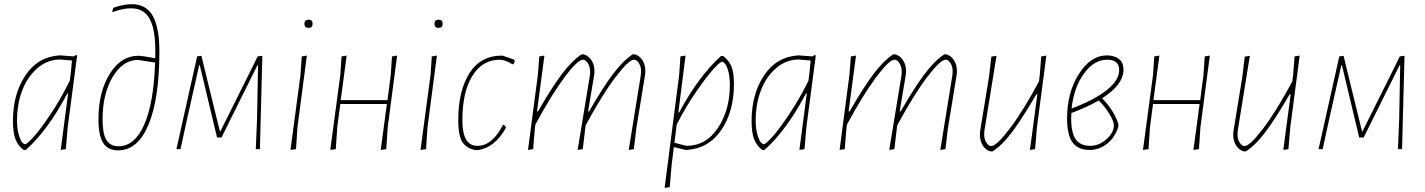

<svg xmlns="http://www.w3.org/2000/svg" viewBox="-20 -727 6948 936"><path d="M270 -457H274L339 -452L351 -459L356 -456L310 -106L301 0L276 4L312 -271H308Q215 -94 106 4H95Q68 -16 55.5 -48Q43 -80 43 -137Q43 -268 103.5 -359Q164 -450 270 -457ZM63 -141Q63 -100 71 -72Q79 -44 87.5 -34Q96 -24 103 -24Q111 -24 142.5 -58Q174 -92 225 -168Q276 -244 320 -333L324 -362L331 -432L272 -437Q209 -436 160.5 -393Q112 -350 87.5 -284Q63 -218 63 -141Z M556 6Q506 6 483 -30Q460 -66 460 -145Q460 -279 515 -367Q570 -455 654 -455Q674 -455 737 -443V-484Q737 -621 686.5 -664Q636 -707 529 -668L527 -670L532 -689Q647 -729 702 -678.5Q757 -628 757 -477Q757 -247 704.5 -120.5Q652 6 556 6ZM480 -144Q480 -76 498.5 -45Q517 -14 558 -14Q637 -14 683.5 -120.5Q730 -227 736 -422L652 -435Q578 -434 529 -351.5Q480 -269 480 -144Z M840 0 941 -452 962 -455 980 -380 1052 -86H1054L1204 -387L1236 -452L1259 -455L1247 0H1227L1233 -145L1238 -409H1235L1060 -57H1038L954 -409H951L894 -156L860 0Z M1464 -611Q1464 -631 1484 -631Q1504 -631 1504 -611Q1504 -591 1484 -591Q1464 -591 1464 -611ZM1476 -456 1430 -106 1423 0 1396 4 1445 -362 1451 -452Z M1670 -456 1641 -239H1869L1885 -362L1891 -452L1916 -456L1870 -106L1863 0L1836 4L1866 -220H1639L1624 -106L1617 0L1590 4L1639 -362L1645 -452Z M2098 -611Q2098 -631 2118 -631Q2138 -631 2138 -611Q2138 -591 2118 -591Q2098 -591 2098 -611ZM2110 -456 2064 -106 2057 0 2030 4 2079 -362 2085 -452Z M2429 -456 2485 -437 2490 -430 2484 -416 2479 -413Q2442 -436 2415 -436Q2330 -435 2282 -356Q2234 -277 2234 -141Q2234 -16 2307 -16Q2380 -16 2432 -118H2438L2447 -105Q2392 -6 2308 5H2300Q2258 -2 2236 -31.5Q2214 -61 2214 -142Q2214 -283 2268 -369.5Q2322 -456 2429 -456Z M2634 -456 2598 -184H2603Q2667 -296 2717 -363Q2767 -430 2815 -462H2826Q2850 -455 2864.5 -431.5Q2879 -408 2878 -377L2877 -364L2847 -184H2852Q2916 -296 2966 -363Q3016 -430 3064 -462H3075Q3099 -455 3113 -431.5Q3127 -408 3126 -377L3125 -364L3082 -101L3070 0L3045 4L3104 -361L3105 -376Q3106 -401 3095 -418.5Q3084 -436 3071 -436Q3045 -436 2980 -350Q2915 -264 2835 -116L2833 -101L2821 0L2796 4L2856 -361L2857 -376Q2857 -401 2846 -418.5Q2835 -436 2822 -436Q2796 -436 2732.5 -351Q2669 -266 2590 -120L2588 -106L2579 0L2554 4L2602 -362L2609 -452Z M3322 -456 3287 -179H3291Q3385 -355 3495 -454H3506Q3534 -432 3546 -402Q3558 -372 3558 -317Q3558 -184 3496.5 -93.5Q3435 -3 3327 4H3323L3265 -10L3254 79L3245 185L3220 189L3291 -362L3297 -452ZM3499 -426Q3491 -426 3459.5 -392Q3428 -358 3376 -283Q3324 -208 3279 -120L3268 -31L3326 -16Q3422 -16 3480 -103.5Q3538 -191 3538 -312Q3538 -352 3530.5 -379.5Q3523 -407 3514.5 -416.5Q3506 -426 3499 -426Z M3871 -457H3875L3940 -452L3952 -459L3957 -456L3911 -106L3902 0L3877 4L3913 -271H3909Q3816 -94 3707 4H3696Q3669 -16 3656.5 -48Q3644 -80 3644 -137Q3644 -268 3704.5 -359Q3765 -450 3871 -457ZM3664 -141Q3664 -100 3672 -72Q3680 -44 3688.5 -34Q3697 -24 3704 -24Q3712 -24 3743.5 -58Q3775 -92 3826 -168Q3877 -244 3921 -333L3925 -362L3932 -432L3873 -437Q3810 -436 3761.5 -393Q3713 -350 3688.5 -284Q3664 -218 3664 -141Z M4153 -456 4117 -184H4122Q4186 -296 4236 -363Q4286 -430 4334 -462H4345Q4369 -455 4383.5 -431.5Q4398 -408 4397 -377L4396 -364L4366 -184H4371Q4435 -296 4485 -363Q4535 -430 4583 -462H4594Q4618 -455 4632 -431.5Q4646 -408 4645 -377L4644 -364L4601 -101L4589 0L4564 4L4623 -361L4624 -376Q4625 -401 4614 -418.5Q4603 -436 4590 -436Q4564 -436 4499 -350Q4434 -264 4354 -116L4352 -101L4340 0L4315 4L4375 -361L4376 -376Q4376 -401 4365 -418.5Q4354 -436 4341 -436Q4315 -436 4251.5 -351Q4188 -266 4109 -120L4107 -106L4098 0L4073 4L4121 -362L4128 -452Z M4838 -455 4779 -90 4778 -75Q4777 -50 4788 -32.5Q4799 -15 4812 -15Q4838 -15 4902.5 -100Q4967 -185 5045 -330L5049 -362L5056 -452L5081 -456L5035 -106L5026 0L5001 4L5037 -267H5032Q4967 -155 4917.5 -88Q4868 -21 4819 11H4808Q4784 4 4770 -19.5Q4756 -43 4757 -74L4758 -87L4801 -350L4813 -451Z M5292 4Q5235 4 5208.5 -33Q5182 -70 5182 -150Q5182 -276 5239.5 -366.5Q5297 -457 5377 -457H5382Q5457 -451 5457 -388Q5457 -314 5353 -248Q5413 -185 5432 -122V-110Q5417 -59 5378.5 -27.5Q5340 4 5292 4ZM5378 -436Q5313 -436 5264 -368Q5215 -300 5204 -198Q5314 -239 5375 -287.5Q5436 -336 5436 -385Q5436 -436 5378 -436ZM5202 -151Q5202 -80 5224 -48Q5246 -16 5295 -16Q5337 -16 5373.5 -48Q5410 -80 5410 -116Q5410 -137 5387 -174Q5364 -211 5336 -237Q5281 -205 5203 -176Q5202 -168 5202 -151Z M5632 -456 5603 -239H5831L5847 -362L5853 -452L5878 -456L5832 -106L5825 0L5798 4L5828 -220H5601L5586 -106L5579 0L5552 4L5601 -362L5607 -452Z M6073 -455 6014 -90 6013 -75Q6012 -50 6023 -32.5Q6034 -15 6047 -15Q6073 -15 6137.5 -100Q6202 -185 6280 -330L6284 -362L6291 -452L6316 -456L6270 -106L6261 0L6236 4L6272 -267H6267Q6202 -155 6152.5 -88Q6103 -21 6054 11H6043Q6019 4 6005 -19.5Q5991 -43 5992 -74L5993 -87L6036 -350L6048 -451Z M6408 0 6509 -452 6530 -455 6548 -380 6620 -86H6622L6772 -387L6804 -452L6827 -455L6815 0H6795L6801 -145L6806 -409H6803L6628 -57H6606L6522 -409H6519L6462 -156L6428 0Z"/></svg>

Font: Alegreya Sans Thin
Style: Italic
Weight: 100
Italic angle: -7°
Designer: Juan Pablo del Peral
Foundry: Huerta Tipografica
Version: Version 2.007